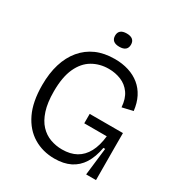

<svg xmlns="http://www.w3.org/2000/svg" viewBox="-195 -978 1066 1130"><g transform="rotate(30 338.5 -412.5)"><path d="M337 13Q257 13 194 -25Q131 -63 95 -138Q59 -213 59 -327Q59 -407 78.5 -470.5Q98 -534 136 -579.5Q174 -625 228 -649Q282 -673 354 -673Q405 -673 448 -659.5Q491 -646 523.5 -619.5Q556 -593 576 -554Q596 -515 602 -463L529 -446Q525 -503 500 -538Q475 -573 436 -589Q397 -605 352 -605Q291 -605 242 -576.5Q193 -548 165 -487Q137 -426 137 -328Q137 -252 154 -199.5Q171 -147 200.5 -115.5Q230 -84 268.5 -70Q307 -56 349 -56Q405 -56 444.5 -78Q484 -100 508 -144.5Q532 -189 539 -255H386V-319H612V-225L613 0H546L568 -186H556Q544 -119 516 -75Q488 -31 443.5 -9Q399 13 337 13ZM339 -748Q312 -748 298.5 -759.5Q285 -771 285 -793Q285 -815 298.5 -826.5Q312 -838 339 -838Q366 -838 379.5 -826.5Q393 -815 393 -793Q393 -771 379.5 -759.5Q366 -748 339 -748Z"/></g></svg>

Font: Bricolage Grotesque 36pt Light
Style: Regular
Weight: 300
Designer: Mathieu Triay
Foundry: Atelier Triay
Version: Version 1.001;gftools[0.9.33.dev8+g029e19f]